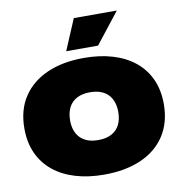

<svg xmlns="http://www.w3.org/2000/svg" viewBox="-84 -827 862 914"><g transform="rotate(-10 347.0 -369.5)"><path d="M347 10Q271 10 209 -8.5Q147 -27 102.5 -63Q58 -99 34 -151.5Q10 -204 10 -272Q10 -362 52 -425Q94 -488 169.5 -521Q245 -554 347 -554Q423 -554 485 -535.5Q547 -517 591.5 -481Q636 -445 660 -392.5Q684 -340 684 -272Q684 -183 642.5 -119.5Q601 -56 525.5 -23Q450 10 347 10ZM347 -157Q386 -157 412 -171Q438 -185 451 -211Q464 -237 464 -272Q464 -299 456.5 -320.5Q449 -342 434.5 -357Q420 -372 398 -380Q376 -388 347 -388Q309 -388 283 -374Q257 -360 244 -334Q231 -308 231 -272Q231 -245 238.5 -224Q246 -203 260.5 -188Q275 -173 296.5 -165Q318 -157 347 -157ZM270 -600 333 -749H541L424 -600Z"/></g></svg>

Font: Mona Sans Expanded Black
Style: Regular
Weight: 900
Width: 7
Designer: Deni Anggara
Foundry: GitHub
Version: Version 2.000